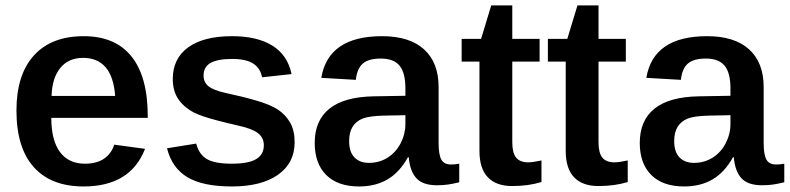

<svg xmlns="http://www.w3.org/2000/svg" viewBox="-20 -670 2879 700"><path d="M167 -240.2Q167 -158.7 198.5 -116Q230 -73.2 289.6 -73.2Q332.5 -73.2 359.4 -91.6Q386.2 -109.9 396.5 -142.6L508.8 -127.4Q455.6 9.8 284.7 9.8Q166.5 9.8 103.3 -60.5Q40 -130.9 40 -267.1Q40 -397.9 103.8 -468Q167.5 -538.1 285.2 -538.1Q399.9 -538.1 459.2 -464.4Q518.6 -390.6 518.6 -247.1V-240.2ZM399.9 -320.3Q394.5 -390.6 365 -424.8Q335.4 -459 283.2 -459Q229.5 -459 199.7 -422.1Q169.9 -385.3 168 -320.3Z M1054.2 -151.4Q1054.2 -75.7 993.7 -33Q933.1 9.8 825.2 9.8Q719.7 9.8 663.3 -23.9Q606.9 -57.6 588.9 -129.4L695.3 -146.5Q705.6 -106.9 734.1 -90.1Q762.7 -73.2 825.2 -73.2Q885.7 -73.2 913.8 -89.8Q941.9 -106.4 941.9 -140.6Q941.9 -168 920.4 -184.6Q898.9 -201.2 849.1 -211.9Q804.7 -222.2 773.2 -230.5Q741.7 -238.8 721.2 -245.8Q700.7 -252.9 688 -259.3Q650.4 -278.8 630.1 -308.6Q609.9 -338.4 609.9 -381.8Q609.9 -456.5 666 -497.3Q722.2 -538.1 826.2 -538.1Q918 -538.1 973.4 -503.4Q1028.8 -468.8 1043 -399.9L935.5 -388.2Q929.2 -421.4 903.3 -438.2Q877.4 -455.1 826.2 -455.1Q773.9 -455.1 748 -440.7Q722.2 -426.3 722.2 -394.5Q722.2 -370.1 740.2 -355.5Q758.3 -340.8 802.7 -331.1Q864.7 -317.9 915 -303.2Q965.3 -288.6 993.2 -270.5Q1021.5 -251.5 1037.8 -222.9Q1054.2 -194.3 1054.2 -151.4Z M1289.1 9.8Q1211.4 9.8 1169.4 -32Q1127.4 -73.7 1127.4 -148.9Q1127.4 -231 1181.2 -273.9Q1234.9 -316.9 1342.3 -318.8L1458 -320.8V-348.6Q1458 -404.3 1436.8 -430.4Q1415.5 -456.5 1368.7 -456.5Q1323.7 -456.5 1302.7 -438.2Q1281.7 -419.9 1277.3 -378.9L1151.4 -386.2Q1176.8 -538.1 1373 -538.1Q1473.1 -538.1 1526.1 -490Q1579.1 -441.9 1579.1 -352.5V-148.4Q1579.1 -106 1589.1 -88.1Q1599.1 -70.3 1624.5 -70.3Q1639.2 -70.3 1654.3 -73.2V-5.4Q1631.8 0 1614 2.7Q1596.2 5.4 1572.8 5.4Q1522 5.4 1498.3 -20Q1474.6 -45.4 1470.2 -96.7H1467.3Q1437 -42 1393.1 -16.1Q1349.1 9.8 1289.1 9.8ZM1458 -250 1378.9 -248.5Q1326.2 -247.1 1302.2 -237.8Q1278.3 -228 1265.6 -208Q1252.9 -188 1252.9 -155.3Q1252.9 -116.2 1272.2 -96.2Q1291.5 -76.2 1325.2 -76.2Q1362.8 -76.2 1393.1 -95.2Q1423.3 -114.3 1440.7 -147.7Q1458 -181.2 1458 -217.8Z M1954.1 -6.3Q1906.2 8.3 1847.2 8.3Q1789.1 8.3 1758.5 -23.7Q1728 -55.7 1728 -120.1V-445.3H1663.1V-528.3H1733.9L1771 -650.4H1847.7V-528.3H1947.3V-445.3H1847.7V-150.9Q1847.7 -112.8 1861.6 -95.5Q1875.5 -78.1 1906.2 -78.1Q1921.9 -78.1 1954.1 -85Z M2268.6 -6.3Q2220.7 8.3 2161.6 8.3Q2103.5 8.3 2073 -23.7Q2042.5 -55.7 2042.5 -120.1V-445.3H1977.5V-528.3H2048.3L2085.4 -650.4H2162.1V-528.3H2261.7V-445.3H2162.1V-150.9Q2162.1 -112.8 2176 -95.5Q2189.9 -78.1 2220.7 -78.1Q2236.3 -78.1 2268.6 -85Z M2474.1 9.8Q2396.5 9.8 2354.5 -32Q2312.5 -73.7 2312.5 -148.9Q2312.5 -231 2366.2 -273.9Q2419.9 -316.9 2527.3 -318.8L2643.1 -320.8V-348.6Q2643.1 -404.3 2621.8 -430.4Q2600.6 -456.5 2553.7 -456.5Q2508.8 -456.5 2487.8 -438.2Q2466.8 -419.9 2462.4 -378.9L2336.4 -386.2Q2361.8 -538.1 2558.1 -538.1Q2658.2 -538.1 2711.2 -490Q2764.2 -441.9 2764.2 -352.5V-148.4Q2764.2 -106 2774.2 -88.1Q2784.2 -70.3 2809.6 -70.3Q2824.2 -70.3 2839.4 -73.2V-5.4Q2816.9 0 2799.1 2.7Q2781.2 5.4 2757.8 5.4Q2707 5.4 2683.3 -20Q2659.7 -45.4 2655.3 -96.7H2652.3Q2622.1 -42 2578.1 -16.1Q2534.2 9.8 2474.1 9.8ZM2643.1 -250 2564 -248.5Q2511.2 -247.1 2487.3 -237.8Q2463.4 -228 2450.7 -208Q2438 -188 2438 -155.3Q2438 -116.2 2457.3 -96.2Q2476.6 -76.2 2510.3 -76.2Q2547.9 -76.2 2578.1 -95.2Q2608.4 -114.3 2625.7 -147.7Q2643.1 -181.2 2643.1 -217.8Z"/></svg>

Font: Arimo SemiBold
Style: Regular
Weight: 600
Designer: Steve Matteson
Foundry: Monotype Imaging Inc.
Version: Version 1.33